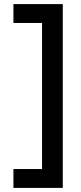

<svg xmlns="http://www.w3.org/2000/svg" viewBox="-20 -708 393 936"><path d="M45.5 208V116H185V-596H45.5V-688H286V208Z"/></svg>

Font: League Spartan Thin SemiBold
Style: Regular
Weight: 600
Version: Version 2.002